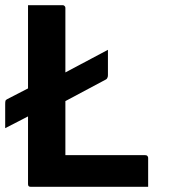

<svg xmlns="http://www.w3.org/2000/svg" viewBox="-32 -720 652 740"><path d="M87 0Q84 0 82 -0.5Q80 -1 78.5 -2.5Q77 -4 76.5 -6Q76 -8 76 -11Q76 -88 76 -166Q76 -244 76 -321Q76 -398 76 -472.5Q76 -547 76 -617Q76 -631 76 -645Q76 -659 76 -673Q76 -687 76 -700Q110 -700 143 -700Q176 -700 209 -700Q213 -700 215 -698.5Q217 -697 218.5 -695Q220 -693 220 -689Q220 -619 220 -548Q220 -477 220 -405.5Q220 -334 220 -263Q220 -192 220 -122H527Q530 -122 532 -121.5Q534 -121 535.5 -119.5Q537 -118 538 -116Q539 -114 539 -110Q539 -90 539 -71.5Q539 -53 539 -36Q539 -19 539 0ZM384 -528Q384 -517 384 -493.5Q384 -470 384 -431Q384 -426 383 -423Q382 -420 380.5 -417.5Q379 -415 375 -413L210 -325Q195 -317 181 -314Q167 -311 153 -307.5Q139 -304 120 -294L-12 -226Q-12 -236 -12 -246Q-12 -256 -12 -273Q-12 -290 -12 -319Q-12 -327 -11 -331Q-10 -335 -4 -338L126 -405Q141 -413 154 -416.5Q167 -420 180.5 -423.5Q194 -427 209 -435Z"/></svg>

Font: RecMonoLinear Nerd Font Mono
Style: Bold
Weight: 700
Monospace: yes
Version: Version 1.085; ttfautohint (v1.8.4.7-5d5b);Nerd Fonts 3.2.1